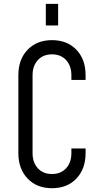

<svg xmlns="http://www.w3.org/2000/svg" viewBox="-20 -978 518 1014"><path d="M432 -194V-169Q432 -86 383.5 -35Q335 16 254.5 16Q174.5 16 125.8 -35Q77 -86 77 -169V-581Q77 -664.5 125.8 -715.2Q174.5 -766 254.5 -766Q335 -766 383.5 -715.2Q432 -664.5 432 -581V-556H357V-581Q357 -630.5 329 -660.8Q301 -691 254.5 -691Q208 -691 180 -660.8Q152 -630.5 152 -581V-169Q152 -119.5 180 -89.2Q208 -59 254.5 -59Q301 -59 329 -89.2Q357 -119.5 357 -169V-194ZM222 -843.5V-957.5H287V-843.5Z"/></svg>

Font: Mohave Light
Style: Regular
Weight: 400
Version: Version 2.003